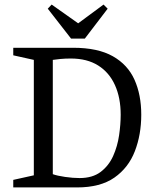

<svg xmlns="http://www.w3.org/2000/svg" viewBox="-20 -820 679 840"><path d="M38 0V-33L128 -53V-558L38 -578V-611H300Q408 -611 473.5 -574Q539 -537 568.5 -471Q598 -405 598 -318Q598 -231 570 -158.5Q542 -86 480.5 -43Q419 0 317 0ZM328 -41Q385 -41 420.5 -68Q456 -95 475 -137.5Q494 -180 501 -228Q508 -276 508 -318Q508 -392 483 -447.5Q458 -503 409.5 -533.5Q361 -564 290 -564Q265 -564 244.5 -562Q224 -560 211 -558V-58Q230 -51 264.5 -46Q299 -41 328 -41ZM291 -651 189 -782 206 -800 322 -718 433 -800 451 -782 351 -651Z"/></svg>

Font: Manuale
Style: Regular
Weight: 400
Designer: Eduardo Tunni / Pablo Cosgaya
Foundry: Eduardo Tunni / Pablo Cosgaya
Version: Version 1.002